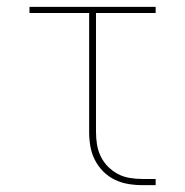

<svg xmlns="http://www.w3.org/2000/svg" viewBox="-20 -540 540 560"><path d="M395 0Q374 0 353.5 -3.5Q333 -7 314.5 -16Q296 -25 281 -40Q266 -55 256.5 -74Q247 -93 243.5 -113.5Q240 -134 240 -155V-502H66V-520H434V-502H260V-155Q260 -136 263 -118Q266 -100 274 -83.5Q282 -67 295 -54Q308 -41 324 -32.5Q340 -24 358.5 -21Q377 -18 395 -18H434V0Z"/></svg>

Font: Iosevka SS18 Thin
Style: Regular
Weight: 100
Monospace: yes
Designer: Belleve Invis
Foundry: Belleve Invis
Version: Version 25.1.1; ttfautohint (v1.8.4)